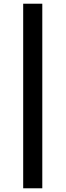

<svg xmlns="http://www.w3.org/2000/svg" viewBox="-20 -769 354 1035"><path d="M105 246V-749H208V246Z"/></svg>

Font: Source Serif 4 SmText
Style: Bold
Weight: 700
Designer: Frank Grießhammer
Foundry: Adobe
Version: Version 4.005;hotconv 1.1.0;makeotfexe 2.6.0